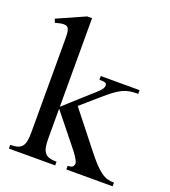

<svg xmlns="http://www.w3.org/2000/svg" viewBox="-129 -790 783 885"><g transform="rotate(20 262.5 -348.0)"><path d="M170.9 -261.2 282.2 -361.8Q292 -370.6 301.5 -378.7Q311 -386.7 318.8 -394.8Q326.7 -402.8 331.3 -410.2Q335.9 -417.5 335.9 -424.8Q335.9 -434.6 328.9 -437.7Q321.8 -440.9 299.8 -440.9V-459H490.2V-440.9Q466.8 -440.9 449 -438Q431.2 -435.1 413.8 -426.8Q396.5 -418.5 377 -403.8Q357.4 -389.2 331.1 -366.2L247.1 -293L382.8 -121.1Q407.7 -89.4 426.5 -69.3Q445.3 -49.3 461.4 -37.8Q477.5 -26.4 492.4 -22.2Q507.3 -18.1 524.9 -18.1V0H297.9V-18.1Q315.9 -18.1 322 -24.2Q328.1 -30.3 328.1 -41Q328.1 -45.4 324.7 -52.7Q321.3 -60.1 315.9 -68.4Q310.5 -76.7 304 -85.4Q297.4 -94.2 291 -102.1L170.9 -252V-106.9Q170.9 -82.5 173.8 -65.7Q176.8 -48.8 184.6 -38.1Q192.4 -27.3 206.5 -22.7Q220.7 -18.1 243.2 -18.1V0H16.1V-18.1Q39.1 -18.1 53.2 -22.9Q67.4 -27.8 75 -38.6Q82.5 -49.3 85.2 -66.2Q87.9 -83 87.9 -106.9V-549.8Q87.9 -569.3 87.4 -583.5Q86.9 -597.7 84.2 -606.9Q81.5 -616.2 75.4 -620.6Q69.3 -625 58.1 -625Q50.3 -625 40.5 -623Q30.8 -621.1 17.1 -617.2L9.8 -634.8L147 -695.8H170.9Z"/></g></svg>

Font: YBG Bobotsari
Style: Regular
Weight: 400
Designer: R.S. Wihananto
Foundry: R.S. Wihananto
Version: Version 2.0.1